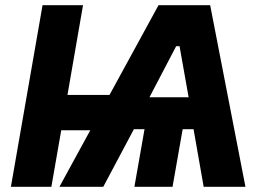

<svg xmlns="http://www.w3.org/2000/svg" viewBox="-20 -720 1007 740"><path d="M178 0 216 -218H328L209 0H378L496 -222H537L498 0H645L684 -222H726L765 0H926L790 -700H591L402 -354H240L300 -700H144L22 0ZM556 -345 659 -542H672L707 -345Z"/></svg>

Font: Fixel Text 20240404
Style: Bold Italic
Weight: 700
Width: 4
Italic angle: -10°
Designer: AlfaBravo + MacPaw
Foundry: Kyrylo Tkachov, Marchela Mozhyna, Serhii Makarenko, Maria Weinstein, Zakhar Kryvoshyya
Version: Version 1.211;Glyphs 3.2 (3225)